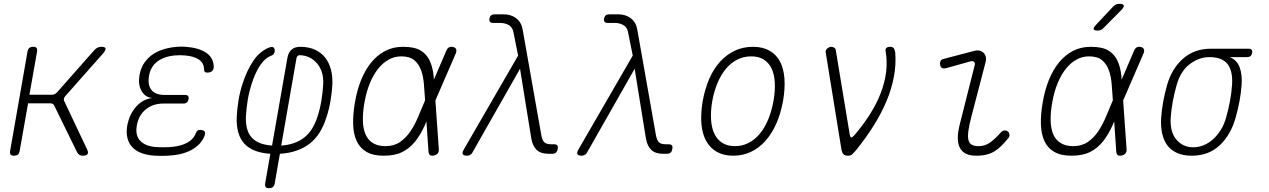

<svg xmlns="http://www.w3.org/2000/svg" viewBox="-20 -805 6640 1005"><path d="M53 10Q40 10 35.5 4Q31 -2 33 -15L124 -535Q126 -548 133.5 -554Q141 -560 154 -560Q167 -560 171.5 -554Q176 -548 174 -535L134 -309H251Q259 -309 265.5 -312Q272 -315 278 -321L475 -544Q483 -552 491.5 -556Q500 -560 510 -560Q530 -560 532.5 -552Q535 -544 521 -527L321 -301Q316 -295 314.5 -288.5Q313 -282 316 -276L436 -23Q444 -6 438 2Q432 10 412 10Q402 10 395.5 5.5Q389 1 384 -7L264 -252Q261 -258 256.5 -261Q252 -264 244 -264H127L83 -15Q81 -2 73.5 4Q66 10 53 10Z M1099 -458Q1099 -450 1097 -444Q1095 -438 1090.5 -433.5Q1086 -429 1079.5 -427Q1073 -425 1064 -425Q1060 -425 1057 -426Q1054 -427 1052 -429Q1050 -431 1049 -434.5Q1048 -438 1048 -442Q1048 -475 1020.5 -493.5Q993 -512 945 -515Q934 -516 922 -516Q910 -516 899 -515Q842 -511 805 -484Q768 -457 760 -407Q752 -361 772.5 -334.5Q793 -308 844 -308H949Q960 -308 964.5 -302.5Q969 -297 967 -286Q965 -275 958.5 -269Q952 -263 941 -263H836Q780 -263 742.5 -232Q705 -201 696 -147Q687 -95 715.5 -66.5Q744 -38 801 -35Q817 -34 833.5 -34Q850 -34 866 -35Q920 -38 956 -56Q992 -74 1005 -108Q1007 -113 1009 -116Q1011 -119 1013.5 -121Q1016 -123 1019.5 -124Q1023 -125 1027 -125Q1036 -125 1042 -123Q1048 -121 1051 -116.5Q1054 -112 1053.5 -106Q1053 -100 1050 -92Q1030 -45 980 -19Q930 7 858 10Q842 11 825.5 11Q809 11 793 10Q753 8 722.5 -3Q692 -14 673 -34Q654 -54 647 -82.5Q640 -111 646 -147Q657 -207 693 -247Q729 -287 777 -292Q739 -296 720.5 -329.5Q702 -363 710 -411Q716 -446 733 -472.5Q750 -499 775.5 -517.5Q801 -536 834.5 -546.5Q868 -557 907 -560Q918 -561 930 -561Q942 -561 953 -560Q1019 -555 1057.5 -530Q1096 -505 1099 -458Z M1388 180Q1375 180 1370.5 174Q1366 168 1368 155L1395 0Q1303 -6 1259.5 -52.5Q1216 -99 1219 -192Q1221 -234 1228.5 -280Q1236 -326 1250 -368Q1272 -436 1305.5 -486Q1339 -536 1388 -556Q1396 -559 1402.5 -559Q1409 -559 1412.5 -556Q1416 -553 1417.5 -546.5Q1419 -540 1417 -531Q1415 -526 1412 -521.5Q1409 -517 1403 -515Q1366 -501 1340.5 -461.5Q1315 -422 1298 -368Q1284 -326 1276.5 -280Q1269 -234 1267 -192Q1265 -120 1298.5 -84Q1332 -48 1404 -43L1484 -500Q1489 -531 1507 -546Q1525 -561 1555 -560Q1599 -559 1630.5 -544Q1662 -529 1682 -503.5Q1702 -478 1711.5 -443.5Q1721 -409 1720 -368Q1718 -326 1710.5 -280Q1703 -234 1689 -192Q1660 -98 1599.5 -52Q1539 -6 1445 0L1418 155Q1416 168 1408.5 174Q1401 180 1388 180ZM1532 -501 1452 -43Q1524 -48 1571 -84Q1618 -120 1641 -192Q1655 -234 1662.5 -280Q1670 -326 1672 -368Q1674 -432 1639.5 -473Q1605 -514 1550 -516Q1542 -516 1538 -512.5Q1534 -509 1532 -501Z M2277 -24Q2278 -11 2271.5 -2.5Q2265 6 2251 9Q2238 12 2231 7Q2224 2 2223 -11L2212 -170L2204 -150Q2182 -101 2154 -65.5Q2126 -30 2087 -10Q2048 10 1988 10Q1933 10 1898.5 -10Q1864 -30 1847 -66.5Q1830 -103 1828.5 -154.5Q1827 -206 1838 -270Q1849 -334 1870.5 -387Q1892 -440 1923.5 -478.5Q1955 -517 1996.5 -538.5Q2038 -560 2089 -560Q2149 -560 2181 -541Q2213 -522 2229 -488Q2245 -454 2250 -406Q2250 -397 2251 -388L2316 -539Q2321 -552 2330 -557Q2339 -562 2352 -559Q2364 -556 2367.5 -547.5Q2371 -539 2366 -526L2259 -279ZM2205 -280V-282Q2202 -323 2199 -363.5Q2196 -404 2184.5 -436.5Q2173 -469 2149 -489.5Q2125 -510 2080 -510Q2046 -510 2015.5 -493.5Q1985 -477 1960 -446Q1935 -415 1916.5 -370.5Q1898 -326 1888 -270Q1878 -214 1879.5 -171Q1881 -128 1894.5 -99Q1908 -70 1934 -55Q1960 -40 1997 -40Q2042 -40 2073.5 -61.5Q2105 -83 2128 -117Q2151 -151 2168.5 -193Q2186 -235 2203 -275Z M2453 -7Q2449 1 2441.5 5.5Q2434 10 2425 10Q2407 10 2402.5 2Q2398 -6 2408 -23L2692 -514L2667 -639Q2662 -663 2642.5 -674Q2623 -685 2597 -685H2561Q2549 -685 2544.5 -691Q2540 -697 2542 -708Q2544 -719 2550.5 -724.5Q2557 -730 2569 -730H2616Q2656 -730 2683 -708.5Q2710 -687 2716 -649L2813 -100Q2818 -71 2829 -60.5Q2840 -50 2861 -50H2879Q2892 -50 2897 -44Q2902 -38 2899 -25Q2897 -12 2890 -6Q2883 0 2870 0H2852Q2810 0 2789 -20.5Q2768 -41 2761 -80L2702 -445Z M3053 -7Q3049 1 3041.5 5.5Q3034 10 3025 10Q3007 10 3002.5 2Q2998 -6 3008 -23L3292 -514L3267 -639Q3262 -663 3242.5 -674Q3223 -685 3197 -685H3161Q3149 -685 3144.5 -691Q3140 -697 3142 -708Q3144 -719 3150.5 -724.5Q3157 -730 3169 -730H3216Q3256 -730 3283 -708.5Q3310 -687 3316 -649L3413 -100Q3418 -71 3429 -60.5Q3440 -50 3461 -50H3479Q3492 -50 3497 -44Q3502 -38 3499 -25Q3497 -12 3490 -6Q3483 0 3470 0H3452Q3410 0 3389 -20.5Q3368 -41 3361 -80L3302 -445Z M3818 10Q3768 10 3732.5 -10Q3697 -30 3676.5 -67Q3656 -104 3651.5 -156.5Q3647 -209 3658 -275Q3670 -341 3693 -393.5Q3716 -446 3750 -483Q3784 -520 3827 -540Q3870 -560 3921 -560Q3972 -560 4007.5 -540Q4043 -520 4062.5 -483.5Q4082 -447 4086 -395Q4090 -343 4079 -278Q4067 -211 4043.5 -158Q4020 -105 3986.5 -67.5Q3953 -30 3910.5 -10Q3868 10 3818 10ZM3827 -40Q3865 -40 3897.5 -56.5Q3930 -73 3956 -103.5Q3982 -134 4000.5 -178.5Q4019 -223 4029 -278Q4038 -331 4035.5 -374Q4033 -417 4018.5 -447Q4004 -477 3977.5 -493.5Q3951 -510 3912 -510Q3873 -510 3840 -493.5Q3807 -477 3781 -446.5Q3755 -416 3736.5 -372.5Q3718 -329 3708 -275Q3699 -221 3702 -177.5Q3705 -134 3720 -103.5Q3735 -73 3762 -56.5Q3789 -40 3827 -40Z M4385 -19 4302 -531Q4301 -537 4303.5 -542.5Q4306 -548 4310.5 -551.5Q4315 -555 4320 -557.5Q4325 -560 4329 -560Q4339 -560 4346.5 -555.5Q4354 -551 4355 -541L4428 -100Q4430 -87 4435.5 -86Q4441 -85 4452 -97Q4499 -152 4534 -207.5Q4569 -263 4590.5 -319Q4612 -375 4618.5 -430.5Q4625 -486 4615 -541Q4615 -546 4616.5 -549.5Q4618 -553 4621.5 -555.5Q4625 -558 4629.5 -559Q4634 -560 4639 -560Q4654 -560 4659 -551.5Q4664 -543 4666 -531Q4671 -468 4659 -403.5Q4647 -339 4620 -275Q4593 -211 4552.5 -146.5Q4512 -82 4461 -19Q4450 -6 4441.5 2Q4433 10 4418 10Q4403 10 4395.5 2.5Q4388 -5 4385 -19Z M4931 -448Q4919 -445 4911 -449Q4903 -453 4901 -466Q4899 -479 4903.5 -486.5Q4908 -494 4921 -497L5077 -538Q5094 -543 5107 -540Q5120 -537 5128.5 -528.5Q5137 -520 5140 -507.5Q5143 -495 5139 -480L5065 -196Q5054 -154 5049.5 -124Q5045 -94 5048.5 -75.5Q5052 -57 5065 -48.5Q5078 -40 5103 -40Q5137 -40 5164.5 -60.5Q5192 -81 5219 -112Q5227 -121 5237 -122Q5247 -123 5254 -118Q5262 -113 5263.5 -101Q5265 -89 5257 -81Q5239 -59 5222 -42Q5205 -25 5186.5 -13.5Q5168 -2 5145 4Q5122 10 5090 10Q5059 10 5038 0.5Q5017 -9 5005.5 -29.5Q4994 -50 4993.5 -81Q4993 -112 5004 -155L5082 -464Q5085 -476 5078.5 -481.5Q5072 -487 5061 -484Z M5757 -659Q5749 -651 5742 -648Q5735 -645 5726 -645Q5707 -645 5704.5 -652Q5702 -659 5716 -674L5805 -769Q5813 -777 5820.5 -781Q5828 -785 5839 -785Q5859 -785 5862 -777Q5865 -769 5850 -753ZM5877 -24Q5878 -11 5871.5 -2.5Q5865 6 5851 9Q5838 12 5831 7Q5824 2 5823 -11L5812 -170L5804 -150Q5782 -101 5754 -65.5Q5726 -30 5687 -10Q5648 10 5588 10Q5533 10 5498.5 -10Q5464 -30 5447 -66.5Q5430 -103 5428.5 -154.5Q5427 -206 5438 -270Q5449 -334 5470.5 -387Q5492 -440 5523.5 -478.5Q5555 -517 5596.5 -538.5Q5638 -560 5689 -560Q5749 -560 5781 -541Q5813 -522 5829 -488Q5845 -454 5850 -406Q5850 -397 5851 -388L5916 -539Q5921 -552 5930 -557Q5939 -562 5952 -559Q5964 -556 5967.5 -547.5Q5971 -539 5966 -526L5859 -279ZM5805 -280V-282Q5802 -323 5799 -363.5Q5796 -404 5784.5 -436.5Q5773 -469 5749 -489.5Q5725 -510 5680 -510Q5646 -510 5615.5 -493.5Q5585 -477 5560 -446Q5535 -415 5516.5 -370.5Q5498 -326 5488 -270Q5478 -214 5479.5 -171Q5481 -128 5494.5 -99Q5508 -70 5534 -55Q5560 -40 5597 -40Q5642 -40 5673.5 -61.5Q5705 -83 5728 -117Q5751 -151 5768.5 -193Q5786 -235 5803 -275Z M6508 -506H6416Q6454 -492 6468.5 -453.5Q6483 -415 6479 -360Q6476 -318 6468 -275Q6460 -232 6448 -190Q6423 -100 6365 -45Q6307 10 6218 10Q6174 10 6142 -4Q6110 -18 6090.5 -44Q6071 -70 6063 -107Q6055 -144 6058 -190Q6061 -232 6069 -275Q6077 -318 6089 -360Q6113 -445 6172 -497.5Q6231 -550 6318 -550H6516Q6527 -550 6531.5 -544.5Q6536 -539 6534 -528Q6532 -517 6525.5 -511.5Q6519 -506 6508 -506ZM6226 -34Q6253 -34 6279.5 -44.5Q6306 -55 6329 -75.5Q6352 -96 6370 -125Q6388 -154 6398 -190Q6410 -232 6418 -275Q6426 -318 6429 -360Q6434 -432 6406 -469Q6378 -506 6310 -506Q6257 -506 6208.5 -470Q6160 -434 6139 -360Q6127 -318 6119 -275Q6111 -232 6108 -190Q6103 -115 6137.5 -74.5Q6172 -34 6226 -34Z"/></svg>

Font: Maple Mono Thin
Style: Italic
Weight: 250
Italic angle: -10°
Monospace: yes
Designer: subframe7536
Version: Version 7.000